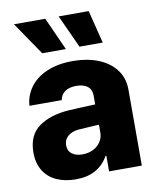

<svg xmlns="http://www.w3.org/2000/svg" viewBox="-85 -820 734 897"><g transform="rotate(-10 282.0 -372.0)"><path d="M224.6 -313.5Q268.6 -316.4 332 -318.4Q339.8 -319.3 351.6 -319.3V-362.3Q351.6 -390.1 332.5 -405Q313.5 -419.9 279.3 -419.9Q246.1 -419.9 226.1 -406.2Q206.1 -392.6 201.2 -366.2H47.9Q51.3 -414.1 79.3 -452.9Q107.4 -491.7 159.4 -514.4Q211.4 -537.1 283.2 -537.1Q349.6 -537.1 402.6 -516.4Q455.6 -495.6 486.1 -455.8Q516.6 -416 516.6 -360.4V0H361.3V-74.2H357.4Q335 -33.2 296.4 -11.7Q257.8 9.8 203.1 9.8Q151.4 9.8 112.1 -7.8Q72.8 -25.4 50.5 -60.8Q28.3 -96.2 28.3 -147.5Q28.3 -229.5 82.5 -268.6Q136.7 -307.6 224.6 -313.5ZM252.9 -99.6Q280.8 -99.6 303.7 -110.8Q326.7 -122.1 339.8 -142.3Q353 -162.6 352.5 -188.5V-222.7H342.8L252 -216.8Q220.7 -212.9 202.6 -196.5Q184.6 -180.2 184.6 -154.3Q184.6 -127.9 203.4 -113.8Q222.2 -99.6 252.9 -99.6ZM43 -753.9H191.4L261.7 -597.7H149.4ZM254.9 -753.9H397.5L436.5 -597.7H326.2Z"/></g></svg>

Font: Pretendard Std ExtraBold
Style: Regular
Weight: 800
Designer: Base glyphs from Inter by Rasmus Andersson; Hangeul glyphs from Noto Sans CJK(Source Han Sans) by Jang Soo-young and Kan
Foundry: Kil Hyung-jin
Version: Version 1.309